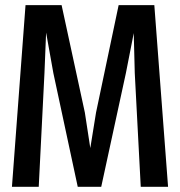

<svg xmlns="http://www.w3.org/2000/svg" viewBox="-20 -718 690 738"><path d="M25.9 0 78.1 -698.2H216.8L306.2 -285.2L327.1 -148.9L349.1 -285.2L436 -698.2H573.2L626 0H521L498 -437L494.1 -590.8L463.9 -437L369.1 0H278.8L185.1 -437L157.2 -592.8L150.9 -437L128.9 0Z"/></svg>

Font: Azeret Mono
Style: Regular
Weight: 400
Designer: Martin Vácha
Foundry: Displaay
Version: Version 1.002